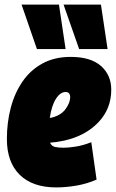

<svg xmlns="http://www.w3.org/2000/svg" viewBox="-20 -807 505 837"><path d="M401 -24Q360 -6 314 2Q268 10 225 10Q122 10 66 -45Q10 -100 10 -201Q10 -273 27 -337.5Q44 -402 78.5 -452Q113 -502 165.5 -530.5Q218 -559 288 -559Q375 -559 420 -519.5Q465 -480 465 -416Q465 -333 409 -274Q353 -215 260 -194Q227 -187 198 -185Q205 -170 219.5 -166.5Q234 -163 258 -163Q279 -163 310.5 -168Q342 -173 378 -187ZM266 -406Q243 -406 224 -376.5Q205 -347 197 -293Q207 -294 215 -297Q248 -307 266.5 -332.5Q285 -358 286 -382Q286 -406 266 -406ZM141 -593 74 -787H237L266 -593ZM325 -593 257 -787H420L449 -593Z"/></svg>

Font: Georama SemiCondensed Black
Style: Italic
Weight: 900
Width: 4
Italic angle: -9°
Designer: Jean-Baptiste Levee
Foundry: Production Type
Version: Version 1.000